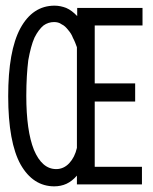

<svg xmlns="http://www.w3.org/2000/svg" viewBox="-20 -652 540 679"><path d="M253 -595C241 -608 228 -618 214 -624C201 -629 187 -632 173 -632C121 -632 81 -605 52 -552C23 -498 9 -418 9 -312C9 -203 24 -122 53 -70C82 -19 122 7 172 7C187 7 202 4 215 -2C228 -8 241 -18 252 -31V0H482V-62H315V-293H458V-357H315V-562H484V-624H253ZM171 -574C181 -574 190 -572 198 -566C207 -562 214 -555 221 -546C228 -538 234 -529 238 -518C244 -507 248 -496 252 -485V-129C247 -107 238 -89 225 -75C212 -61 196 -54 179 -54C145 -54 119 -77 100 -122C82 -167 73 -231 73 -313C73 -364 76 -406 80 -439C86 -472 93 -499 102 -519C112 -539 123 -553 134 -562C145 -570 158 -574 171 -574Z"/></svg>

Font: Inconsolatazi4
Style: Regular
Weight: 400
Designer: Raph Levien, Kirill Tkachev
Foundry: Cyreal
Version: Version 1.013